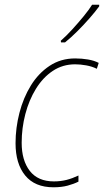

<svg xmlns="http://www.w3.org/2000/svg" viewBox="-20 -785 441 815"><path d="M207 10Q128 10 87 -40Q46 -90 46 -177Q46 -242 62.5 -306Q79 -370 111 -422Q143 -474 190.5 -505.5Q238 -537 299 -537Q327 -537 353.5 -532.5Q380 -528 399 -518L391 -493Q371 -503 346 -507.5Q321 -512 299 -512Q246 -512 204 -484Q162 -456 132.5 -408Q103 -360 87.5 -300.5Q72 -241 72 -179Q72 -104 106.5 -59.5Q141 -15 209 -15Q238 -15 263 -21.5Q288 -28 313 -40V-14Q293 -4 267 3Q241 10 207 10ZM238 -612Q262 -633 287.5 -661Q313 -689 335.5 -716.5Q358 -744 371 -765H401V-758Q385 -736 360.5 -708Q336 -680 308.5 -652.5Q281 -625 256 -605H239Z"/></svg>

Font: Noto Sans SemiCondensed Thin
Style: Italic
Weight: 100
Width: 4
Italic angle: -12°
Designer: Monotype Design Team
Foundry: Monotype Imaging Inc.
Version: Version 2.013; ttfautohint (v1.8.4.7-5d5b)